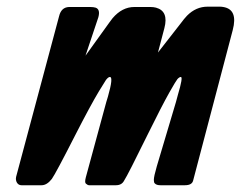

<svg xmlns="http://www.w3.org/2000/svg" viewBox="-20 -548 713 568"><path d="M232.9 -383.3 304.2 -482.4Q307.6 -487.3 313 -494.1Q341.3 -527.3 377.4 -527.3H425.3Q433.6 -527.3 441.4 -525.4Q479.5 -515.1 466.3 -464.8L447.3 -392.6L515.1 -479.5Q524.4 -492.2 533.2 -501.5Q559.6 -528.3 594.2 -528.3H630.4Q635.3 -528.3 640.6 -527.3Q684.6 -520 668.5 -459L551.3 -13.7Q547.9 0 526.9 0H454.6Q442.9 0 438 -5.4Q435.1 -7.8 435.1 -15.6Q435.1 -25.9 443.8 -55.7Q443.8 -55.7 500.5 -246.1Q503.9 -257.8 506.3 -267.6Q522 -320.3 515.1 -320.3Q510.7 -320.3 504.9 -314Q501 -309.6 481 -274.4Q458.5 -234.4 418.5 -153.3Q358.4 -30.8 347.2 -13.7Q340.3 0 322.8 0H243.7Q239.3 0 233.9 -4.9Q230 -8.8 233.9 -23.4L294.4 -246.1Q294.4 -246.1 299.3 -262.2Q315.9 -320.3 305.2 -320.3Q300.3 -320.3 293.5 -311.5Q293 -311 272.9 -278.3Q247.6 -236.3 201.7 -146.5Q145 -35.2 133.3 -18.6Q118.7 0 103 0H43.5Q35.2 0 30.3 -7.3Q25.4 -15.6 27.8 -25.4L154.8 -500Q161.1 -526.4 184.1 -527.3H246.6Q256.3 -527.3 262.7 -525.4Q277.3 -520.5 271 -497.1Z"/></svg>

Font: Allan
Style: Bold
Weight: 500
Italic angle: -14.3°
Version: Version 1.002